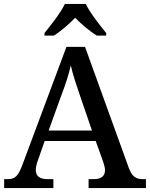

<svg xmlns="http://www.w3.org/2000/svg" viewBox="-20 -951 758 971"><path d="M205 -784V-771H252C288 -793 330 -830 360 -861C390 -830 434 -793 469 -771H517V-784C486 -822 435 -886 414 -931H308C287 -886 236 -822 205 -784ZM1 0H250V-45H221C183 -45 161 -59 161 -91C161 -104 165 -122 171 -138L206 -238H464L503 -129C507 -115 511 -103 511 -91C511 -59 490 -45 455 -45H428V0H718V-45H704C667 -45 648 -57 631 -103L410 -714H316L95 -122C72 -59 56 -45 18 -45H1ZM226 -291 291 -471C313 -528 327 -573 338 -620C349 -572 367 -518 386 -463L445 -291Z"/></svg>

Font: Noto Serif Yezidi Medium
Style: Regular
Weight: 500
Designer: Dalton Maag Ltd
Foundry: Dalton Maag Ltd
Version: Version 1.001